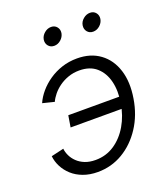

<svg xmlns="http://www.w3.org/2000/svg" viewBox="-136 -832 822 939"><g transform="rotate(-20 274.5 -362.5)"><path d="M212.4 10.3Q170.4 10.3 137 -2.2Q103.5 -14.6 79.8 -36.1Q56.2 -57.6 42.5 -84.5Q28.8 -111.3 25.9 -139.6L91.3 -154.8Q93.3 -136.2 102.1 -117.7Q110.8 -99.1 127 -83.5Q143.1 -67.9 166.7 -58.3Q190.4 -48.8 221.7 -48.8Q276.9 -48.8 320.6 -78.1Q364.3 -107.4 393.1 -157Q421.9 -206.5 431.6 -267.6Q441.9 -329.6 429.7 -379.2Q417.5 -428.7 383.8 -458.3Q350.1 -487.8 294.9 -487.8Q264.2 -487.8 237.3 -478.3Q210.4 -468.8 189.5 -453.6Q168.5 -438.5 153.6 -420.2Q138.7 -401.9 130.9 -384.3L70.3 -399.4Q82.5 -427.7 105 -454.1Q127.4 -480.5 158 -501.5Q188.5 -522.5 225.6 -534.7Q262.7 -546.9 304.7 -546.9Q375 -546.9 423.3 -511.5Q471.7 -476.1 491.7 -413.1Q511.7 -350.1 498 -267.6Q484.9 -186 443.8 -123.3Q402.8 -60.5 343 -25.1Q283.2 10.3 212.4 10.3ZM439.9 -240.2H160.6L170.4 -300.3H449.7ZM425.3 -642.6Q406.2 -642.6 395 -656.2Q383.8 -669.9 386.7 -689Q389.6 -708 405.8 -721.4Q421.9 -734.9 440.9 -734.9Q460 -734.9 470.9 -721.4Q481.9 -708 479 -689Q475.6 -669.9 460 -656.2Q444.3 -642.6 425.3 -642.6ZM222.7 -642.6Q203.6 -642.6 192.4 -656.2Q181.2 -669.9 184.1 -689Q187.5 -708 203.4 -721.4Q219.2 -734.9 238.3 -734.9Q257.3 -734.9 268.3 -721.4Q279.3 -708 276.4 -689Q272.9 -669.9 257.3 -656.2Q241.7 -642.6 222.7 -642.6Z"/></g></svg>

Font: Inter 18pt Light
Style: Italic
Weight: 300
Italic angle: -9.3988°
Designer: Rasmus Andersson
Foundry: rsms
Version: Version 4.001;git-66647c0bb